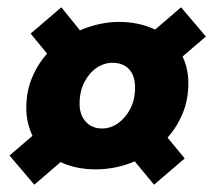

<svg xmlns="http://www.w3.org/2000/svg" viewBox="-20 -592 584 526"><path d="M74 -86 6 -166 69 -220Q61 -237 56.5 -256Q52 -275 52 -296Q52 -341 67.5 -378.5Q83 -416 109 -445L64 -500L148 -572L199 -509Q225 -520 252 -526Q279 -532 306 -532Q334 -532 359 -526.5Q384 -521 405 -511L476 -572L544 -492L480 -437Q488 -421 492 -402.5Q496 -384 496 -364Q496 -319 480.5 -281.5Q465 -244 439 -215L486 -158L402 -86L349 -150Q324 -139 296.5 -133.5Q269 -128 242 -128Q215 -128 191 -133Q167 -138 146 -148ZM260 -240Q283 -240 303.5 -254.5Q324 -269 337 -294Q350 -319 350 -352Q350 -385 333.5 -402.5Q317 -420 288 -420Q265 -420 244.5 -406Q224 -392 211 -366.5Q198 -341 198 -308Q198 -277 215 -258.5Q232 -240 260 -240Z"/></svg>

Font: Source Sans 3 ExtraLight Black
Style: Italic
Weight: 900
Italic angle: -11°
Version: Version 3.052;hotconv 1.1.0;makeotfexe 2.6.0